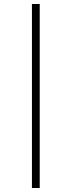

<svg xmlns="http://www.w3.org/2000/svg" viewBox="-20 -815 359 962"><path d="M140 127V-795H179V127Z"/></svg>

Font: SVN-Abril Fatface
Style: Regular
Weight: 400
Designer: Veronika Burian, Jos? Scaglione
Foundry: TypeTogether
Version: Version 1.001